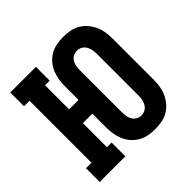

<svg xmlns="http://www.w3.org/2000/svg" viewBox="-145 -655 789 789"><g transform="rotate(-45 250.0 -260.0)"><path d="M326 8Q307 8 288 4.5Q269 1 252 -8.5Q235 -18 222 -33Q209 -48 201.5 -65.5Q194 -83 191 -102Q188 -121 188 -140V-220H133V-80H160V0H11V-80H43V-440H11V-520H160V-440H133V-300H188V-380Q188 -399 191 -418Q194 -437 201.5 -454.5Q209 -472 222 -487Q235 -502 252 -511.5Q269 -521 288 -524.5Q307 -528 326 -528Q345 -528 364.5 -524.5Q384 -521 400.5 -511.5Q417 -502 430 -487Q443 -472 451 -454.5Q459 -437 462 -418Q465 -399 465 -380V-140Q465 -121 462 -102Q459 -83 451 -65.5Q443 -48 430 -33Q417 -18 400.5 -8.5Q384 1 364.5 4.5Q345 8 326 8ZM326 -72Q338 -72 348.5 -78Q359 -84 365 -94.5Q371 -105 373 -116.5Q375 -128 375 -140V-380Q375 -392 373 -403.5Q371 -415 365 -425.5Q359 -436 348.5 -442Q338 -448 326 -448Q314 -448 303.5 -442Q293 -436 287 -425.5Q281 -415 279.5 -403.5Q278 -392 278 -380V-140Q278 -128 279.5 -116.5Q281 -105 287 -94.5Q293 -84 303.5 -78Q314 -72 326 -72Z"/></g></svg>

Font: Iosevka Curly Slab Medium
Style: Regular
Weight: 500
Monospace: yes
Designer: Belleve Invis
Foundry: Belleve Invis
Version: Version 22.1.2; ttfautohint (v1.8.4)